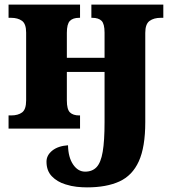

<svg xmlns="http://www.w3.org/2000/svg" viewBox="-20 -556 736 830"><path d="M356 254Q335 254 311.5 251.5Q288 249 263 241Q227 230 204 206Q181 182 181 143Q181 115 206 95Q231 75 274 72Q275 124 296 155Q317 186 348 186Q379 186 397.5 166.5Q416 147 424 100Q432 53 432 -28V-245H269V-122Q269 -83 282.5 -70Q296 -57 322 -57H326V0H17V-57H28Q58 -57 75.5 -70Q93 -83 93 -122V-415Q93 -453 75 -466Q57 -479 28 -479H17V-536H326V-479H322Q295 -479 282 -465.5Q269 -452 269 -414V-306H432V-415Q432 -453 419 -466Q406 -479 379 -479H375V-536H686V-479H675Q645 -479 626.5 -465.5Q608 -452 608 -414V-28Q608 80 580 141.5Q552 203 496 228.5Q440 254 356 254Z"/></svg>

Font: Noto Serif ExtraBold
Style: Regular
Weight: 800
Designer: Monotype Design Team
Foundry: Monotype Imaging Inc.
Version: Version 2.014